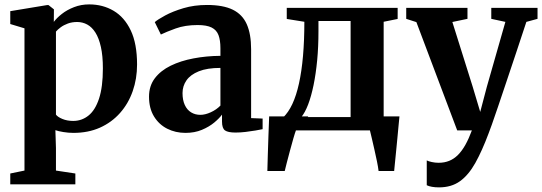

<svg xmlns="http://www.w3.org/2000/svg" viewBox="-20 -578 2402 851"><path d="M25.5 239V191L88.5 178V-452.5L25.5 -471.5V-528.5L188.5 -555.5H195L219 -536.5L218.5 -481Q231 -498 253.8 -516Q276.5 -534 307.8 -546.2Q339 -558.5 375.5 -558.5Q435.5 -558.5 483.5 -530.2Q531.5 -502 559.5 -443.2Q587.5 -384.5 587.5 -292Q587.5 -229 568.2 -174Q549 -119 512 -77.2Q475 -35.5 423 -12.2Q371 11 305 11Q283 11 260.5 7.2Q238 3.5 225.5 -1L228 78V178L314 191V239ZM304.5 -42Q342.5 -42 372.2 -65.8Q402 -89.5 419 -141Q436 -192.5 436 -275Q436 -330.5 427.2 -369.8Q418.5 -409 403 -433.5Q387.5 -458 366.8 -469.2Q346 -480.5 322 -480.5Q299.5 -480.5 281 -473.8Q262.5 -467 249 -457Q235.5 -447 228 -438V-70Q235.5 -59.5 256.5 -50.8Q277.5 -42 304.5 -42Z M802 11Q758 11 721.2 -7.5Q684.5 -26 662.5 -62Q640.5 -98 640.5 -149.5Q640.5 -197 666.2 -231Q692 -265 736.5 -286.8Q781 -308.5 837.8 -319.2Q894.5 -330 957 -330.5V-364Q957 -399.5 948.5 -422.2Q940 -445 918 -456Q896 -467 856 -467Q800.5 -467 758.5 -451.8Q716.5 -436.5 693 -425L666 -480Q679 -491.5 712.2 -509.5Q745.5 -527.5 793.2 -541.8Q841 -556 897.5 -556Q969 -556 1011.8 -535Q1054.5 -514 1073.8 -470.5Q1093 -427 1093 -360V-54.5L1144 -52.5V-5.5Q1133 -3 1112.2 0.5Q1091.5 4 1068 6.8Q1044.5 9.5 1024 9.5Q990.5 9.5 977.2 0Q964 -9.5 964 -39.5V-70Q952.5 -54 929.8 -35Q907 -16 874.8 -2.5Q842.5 11 802 11ZM868 -69Q889.5 -69 914.5 -80.5Q939.5 -92 957 -110V-277Q898.5 -277 861.2 -262Q824 -247 806.5 -221.8Q789 -196.5 789 -165.5Q789 -134.5 799 -112.8Q809 -91 827 -80Q845 -69 868 -69Z M1213.5 0V-55.5L1234 -56.5Q1258 -79 1275.8 -117Q1293.5 -155 1305.2 -208.2Q1317 -261.5 1323 -330Q1329 -398.5 1329 -481.5L1251 -494V-543H1742.5V-494L1680.5 -481.5V0ZM1315.5 -59H1534V-485H1391.5V-439Q1391.5 -371 1385.8 -310.8Q1380 -250.5 1369.8 -200.8Q1359.5 -151 1345.8 -115Q1332 -79 1315.5 -59ZM1165 180Q1166 148.5 1167 108.2Q1168 68 1169.8 23.8Q1171.5 -20.5 1173 -62H1346.5L1292.5 -2.5Q1287.5 10.5 1280.2 35.8Q1273 61 1265.2 90Q1257.5 119 1251 143.8Q1244.5 168.5 1242 180ZM1658 180Q1656 162.5 1650.8 137.2Q1645.5 112 1639.5 85Q1633.5 58 1628 35Q1622.5 12 1619.5 -0.5L1585 -62H1750.5Q1749 -45.5 1746.5 -20.8Q1744 4 1741.5 32.5Q1739 61 1736 89.2Q1733 117.5 1730.8 141.2Q1728.5 165 1727 180Z M1926 252.5Q1908.5 252.5 1894.5 250Q1880.5 247.5 1871.5 243V133Q1879 137 1893.8 140.2Q1908.5 143.5 1924.5 143.5Q1949.5 143.5 1970.8 135Q1992 126.5 2009.8 108.8Q2027.5 91 2042.8 63.8Q2058 36.5 2071.5 0H2006.5L1825.5 -480L1780.5 -494.5V-543H2052V-494.5L1985 -480.5L2074.5 -195.5L2108.5 -82L2138 -194L2220 -481L2157.5 -494.5V-543H2362.5V-494.5L2313 -481Q2291 -413.5 2268.2 -345.8Q2245.5 -278 2225 -216.8Q2204.5 -155.5 2187.8 -106.2Q2171 -57 2159.8 -25.2Q2148.5 6.5 2145.5 13.5Q2116.5 91 2086.8 144.2Q2057 197.5 2019 225Q1981 252.5 1926 252.5Z"/></svg>

Font: Merriweather 48pt
Style: Bold
Weight: 700
Version: Version 2.100